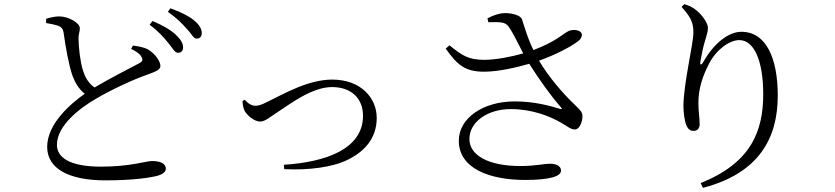

<svg xmlns="http://www.w3.org/2000/svg" viewBox="-20 -830 4020 924"><path d="M790 -623C811 -598 821 -576 836 -576C851 -575 861 -585 861 -602C861 -620 852 -638 827 -662C803 -685 764 -708 714 -729L700 -711C742 -680 769 -649 790 -623ZM878 -692C901 -669 911 -644 926 -644C941 -644 951 -653 951 -671C951 -691 940 -710 914 -732C890 -752 851 -772 800 -790L788 -773C833 -741 855 -718 878 -692ZM202 -740V-719C217 -717 242 -712 258 -707C278 -699 283 -690 286 -673C296 -601 311 -517 329 -465C341 -433 360 -400 388 -379C323 -333 207 -236 207 -123C207 -18 312 38 487 38C622 38 705 25 741 15C762 9 778 -3 778 -17C778 -46 747 -55 711 -55C683 -55 608 -28 466 -28C310 -28 254 -75 254 -133C254 -226 364 -310 444 -356C513 -397 625 -449 687 -470C727 -485 752 -493 752 -513C752 -534 727 -572 691 -593C673 -602 647 -607 620 -611L611 -595C632 -584 654 -572 662 -554C669 -541 665 -533 649 -525C611 -505 509 -453 435 -409C406 -429 390 -457 379 -492C366 -532 358 -605 358 -643C357 -667 365 -678 364 -695C364 -719 311 -751 265 -751C246 -751 228 -747 202 -740Z M1158 -350 1147 -344C1148 -328 1150 -311 1157 -297C1170 -273 1205 -245 1232 -245C1255 -245 1274 -263 1327 -298C1380 -332 1483 -411 1578 -411C1672 -411 1727 -355 1727 -273C1727 -112 1547 -50 1346 -37L1348 -16C1464 -10 1581 -25 1653 -61C1733 -100 1793 -163 1793 -263C1793 -358 1717 -447 1579 -447C1462 -447 1346 -378 1269 -341C1234 -323 1222 -321 1208 -321C1191 -321 1172 -333 1158 -350Z M2457 -342C2304 -342 2188 -261 2188 -153C2188 -17 2340 36 2507 36C2632 36 2680 17 2680 -9C2680 -30 2658 -42 2628 -42C2593 -42 2560 -31 2484 -31C2328 -31 2239 -84 2239 -161C2239 -243 2326 -305 2438 -305C2540 -305 2624 -272 2683 -238C2711 -222 2726 -207 2747 -207C2769 -207 2784 -245 2783 -273C2782 -290 2774 -299 2750 -322C2686 -383 2622 -458 2574 -538C2659 -568 2734 -609 2765 -634C2779 -646 2785 -663 2776 -674C2765 -687 2736 -689 2717 -681C2688 -667 2658 -631 2547 -589C2519 -646 2506 -695 2492 -737C2487 -755 2447 -767 2410 -767C2388 -767 2359 -759 2326 -742L2330 -723C2387 -724 2412 -726 2429 -700C2452 -667 2473 -620 2498 -573C2439 -556 2363 -542 2312 -542C2233 -542 2204 -563 2143 -612L2125 -596C2180 -519 2217 -484 2312 -485C2377 -485 2465 -505 2527 -523C2576 -446 2629 -371 2680 -313C2687 -305 2685 -304 2675 -306C2630 -320 2552 -342 2457 -342Z M3260 -797C3302 -749 3317 -725 3317 -673C3317 -619 3269 -426 3269 -318C3269 -292 3274 -246 3284 -225C3293 -205 3305 -200 3319 -200C3335 -200 3347 -212 3347 -232C3347 -265 3341 -294 3341 -334C3341 -404 3361 -463 3393 -525C3428 -592 3491 -637 3538 -637C3608 -637 3653 -540 3653 -377C3653 -198 3594 -46 3352 51L3363 74C3631 4 3723 -163 3723 -370C3723 -548 3668 -677 3548 -677C3483 -677 3413 -617 3366 -534C3355 -514 3347 -515 3351 -536C3358 -575 3364 -605 3374 -637C3380 -661 3387 -675 3387 -696C3387 -718 3358 -763 3321 -788C3307 -798 3293 -804 3273 -810Z"/></svg>

Font: Harano Aji Mincho
Style: Regular
Weight: 400
Foundry: Masamichi Hosoda
Version: HaranoAjiMincho-Regular version 20230610;ttx 4.39.4